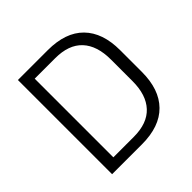

<svg xmlns="http://www.w3.org/2000/svg" viewBox="-169 -780 921 921"><g transform="rotate(-45 292.0 -319.5)"><path d="M122 0V-53H281.5Q373 -53 419.5 -103Q466 -153 466 -246.5V-393Q466 -487 419.5 -536.8Q373 -586.5 281.5 -586.5H121.5V-639H283.5Q404 -639 466.5 -575.5Q529 -512 529 -393.5V-246Q529 -127.5 466.5 -63.8Q404 0 283.5 0ZM81 0V-639H142.5V0Z"/></g></svg>

Font: Anek Tamil Light
Style: Regular
Weight: 300
Designer: Aadarsh Rajan (Tamil), Yesha Goshar (Latin)
Foundry: Ek Type
Version: Version 1.003